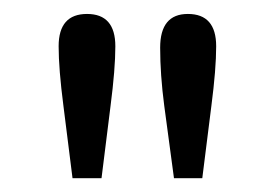

<svg xmlns="http://www.w3.org/2000/svg" viewBox="-20 -756 393 278"><path d="M231.9 -498 217.8 -603Q211.9 -647.9 211.9 -687Q211.9 -735.8 252 -735.8Q293 -735.8 293 -689Q293 -656.2 286.1 -603L272.9 -498ZM85 -498 71.8 -603Q64.9 -656.2 64.9 -689Q64.9 -735.8 106 -735.8Q147 -735.8 147 -689Q147 -656.2 140.1 -603L127 -498Z"/></svg>

Font: I.MingCP
Style: Regular
Weight: 400
Designer: I.Font Project
Version: Version 8.000; Sep 06, 2022